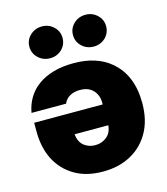

<svg xmlns="http://www.w3.org/2000/svg" viewBox="-115 -864 838 961"><g transform="rotate(-15 304.0 -383.5)"><path d="M301.1 7.1Q214.8 7.1 155.2 -28.1Q123.2 -46.9 99.8 -72.3Q76.3 -97.7 60.7 -128.7Q45.1 -159.8 37.5 -196Q29.8 -232.2 29.8 -272.7V-318.2H384.9Q384.9 -326.7 384.6 -333.8Q384.2 -340.9 383.2 -347.3Q382.1 -353.7 380 -359.9Q377.8 -366.1 374.6 -372.5Q364.3 -393.1 344.1 -405.4Q323.9 -417.6 292.6 -417.6Q264.9 -417.6 242.4 -406.2Q219.8 -394.9 208.8 -369.3H29.8Q36.9 -410.9 57.4 -445.1Q77.8 -479.4 111.3 -503.9Q144.9 -528.4 191.2 -541.9Q237.6 -555.4 296.9 -555.4Q415.8 -555.4 487.9 -494.7Q578.1 -419 578.1 -274.1Q578.1 -185.7 543 -123.6Q508.5 -61.8 447.8 -28.1Q385.3 7.1 301.1 7.1ZM191.8 -609.4Q155.2 -609.4 130 -633.5Q105.1 -657.3 105.1 -691.8Q105.1 -726.2 130 -750Q155.2 -774.1 191.8 -774.1Q226.9 -774.1 251.8 -750.4Q277 -726.9 277 -691.8Q277 -657 251.8 -632.8Q226.6 -609.4 191.8 -609.4ZM417.6 -609.4Q381 -609.4 355.8 -633.5Q331 -657.3 331 -691.8Q331 -726.2 355.8 -750Q381 -774.1 417.6 -774.1Q452.8 -774.1 477.6 -750.4Q502.8 -726.9 502.8 -691.8Q502.8 -657 477.6 -632.8Q452.4 -609.4 417.6 -609.4ZM296.9 -130.7Q331.7 -130.7 356.5 -151.3Q382.1 -172.2 384.9 -210.2H210.2Q214.1 -170.8 238.3 -150.6Q263.5 -130.7 296.9 -130.7Z"/></g></svg>

Font: Linik Sans Black
Style: Regular
Weight: 900
Designer: Fonts by Rasmus Andersson / Changes by Cristiano Sobral with parts from Marc Monis
Foundry: rsms
Version: Version 3.020; ttfautohint (v1.6)